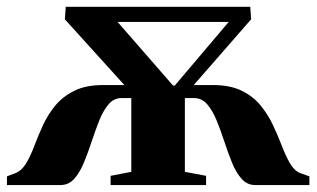

<svg xmlns="http://www.w3.org/2000/svg" viewBox="-40 -532 910 552"><path d="M-20 0V-25L5 -34.5Q23 -42 35.5 -63Q48 -84 58.8 -112.8Q69.5 -141.5 83.5 -172Q97.5 -202.5 119.2 -228.8Q141 -255 174 -271.2Q207 -287.5 256.5 -287.5H317.5L146.5 -476.5L149 -512.5H679.5L682 -476.5L517 -287.5H571.5Q621.5 -287.5 654.8 -271.2Q688 -255 709.5 -228.5Q731 -202 745.2 -171.5Q759.5 -141 770.5 -112.2Q781.5 -83.5 793.8 -62.2Q806 -41 824 -34L849.5 -25V0H693.5Q670.5 0 654.5 -18Q638.5 -36 627 -64.5Q615.5 -93 605 -125Q594.5 -157 583 -185.2Q571.5 -213.5 556 -231.8Q540.5 -250 518 -250H491.5V-38L552.5 -26.5V0H278V-26.5L337.5 -38V-250H309Q287 -250 271.8 -231.8Q256.5 -213.5 245.2 -185.2Q234 -157 223.5 -125Q213 -93 201.2 -64.5Q189.5 -36 173.5 -18Q157.5 0 134 0ZM457.5 -286H462.5L617.5 -469H298Z"/></svg>

Font: Merriweather 120pt ExtraBold
Style: Regular
Weight: 800
Version: Version 2.100